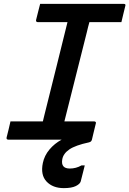

<svg xmlns="http://www.w3.org/2000/svg" viewBox="-20 -720 667 990"><path d="M187 -700H618Q630 -700 626 -689Q621 -667 616 -648Q611 -629 606 -606H441Q438 -594 434 -580Q430 -566 428 -555Q399 -440 370 -324.5Q341 -209 312 -94H466Q471 -94 473.5 -90.5Q476 -87 474 -83Q469 -61 464 -42Q459 -23 454 0Q453 4 450 8Q447 12 439 14Q369 29 337.5 50.5Q306 72 301 102Q293 149 340 149Q372 149 400 133H417Q414 146 410 161Q406 176 396 216Q392 229 370.5 239.5Q349 250 309 250Q252 250 220 216Q188 182 201 120Q209 82 235 51Q261 20 298 0H23Q12 0 14 -11Q20 -34 24.5 -53Q29 -72 34 -94H201Q204 -108 208.5 -125Q213 -142 216 -155Q244 -266 272 -379.5Q300 -493 328 -606H174Q169 -606 167 -609.5Q165 -613 166 -617Q172 -640 176.5 -659Q181 -678 187 -700Z"/></svg>

Font: Recursive Mn Lnr St Med
Style: Italic
Weight: 500
Italic angle: -15°
Monospace: yes
Version: Version 1.079;hotconv 1.0.112;makeotfexe 2.5.65598; ttfautoh